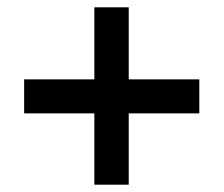

<svg xmlns="http://www.w3.org/2000/svg" viewBox="-20 -616 612 525"><path d="M332 -399V-596H238V-399H46V-306H238V-111H332V-306H525V-399Z"/></svg>

Font: Noto Sans Ol Chiki SemiBold
Style: Regular
Weight: 600
Designer: Monotype Design Team, Lewis McGuffie
Foundry: Monotype Imaging Inc.
Version: Version 2.003